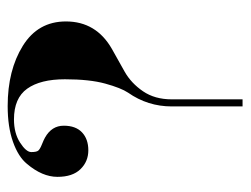

<svg xmlns="http://www.w3.org/2000/svg" viewBox="-94 -542 637 488"><g transform="rotate(-90 224.0 -298.5)"><path d="M51 -548Q69 -570 107 -583.5Q145 -597 198 -597Q289 -597 351 -558.5Q413 -520 413 -449Q413 -372 343 -332Q314 -316 285 -299.5Q256 -283 235.5 -253Q215 -223 215 -180V0H197V-180Q197 -241 232 -291Q244 -309 255 -349Q266 -389 266 -451.5Q266 -514 242 -547.5Q218 -581 164 -581Q129 -581 105 -565.5Q81 -550 81 -537Q81 -524 84.5 -519.5Q88 -515 100.5 -510Q113 -505 118 -502Q148 -485 148 -454.5Q148 -424 131 -408Q114 -392 85.5 -392Q57 -392 37.5 -412Q18 -432 18 -470.5Q18 -509 51 -548Z"/></g></svg>

Font: Rozha One
Style: Regular
Weight: 400
Designer: Tim Donaldson, Indian Type Foundry
Foundry: Indian Type Foundry
Version: Version 1.300;PS 1.0;hotconv 1.0.78;makeotf.lib2.5.61930; tt